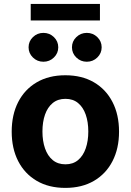

<svg xmlns="http://www.w3.org/2000/svg" viewBox="-20 -929 654 960"><path d="M306.6 10.5Q223.8 10.5 163.6 -24.8Q103.4 -60.1 70.9 -123.4Q38.5 -186.7 38.5 -270.7Q38.5 -355.3 70.9 -418.7Q103.4 -482.1 163.6 -517.4Q223.8 -552.7 306.6 -552.7Q389.6 -552.7 449.9 -517.4Q510.1 -482.1 542.6 -418.7Q575.2 -355.3 575.2 -270.7Q575.2 -186.7 542.6 -123.4Q510.1 -60.1 449.9 -24.8Q389.6 10.5 306.6 10.5ZM307.2 -107.4Q345.1 -107.4 370.4 -128.6Q395.7 -149.8 408.6 -187Q421.5 -224.1 421.5 -271.3Q421.5 -319.1 408.6 -356Q395.7 -392.8 370.4 -413.8Q345.1 -434.8 307.2 -434.8Q269.2 -434.8 243.6 -413.8Q218 -392.8 205.1 -356Q192.2 -319.1 192.2 -271.3Q192.2 -224.1 205.1 -187Q218 -149.8 243.6 -128.6Q269.2 -107.4 307.2 -107.4ZM414 -620.3Q383.3 -620.3 361.6 -641.5Q339.8 -662.6 339.8 -692.5Q339.8 -722.4 361.6 -743.5Q383.4 -764.6 414.1 -764.6Q444.8 -764.6 466.6 -743.5Q488.3 -722.3 488.3 -692.5Q488.3 -662.6 466.5 -641.5Q444.8 -620.3 414 -620.3ZM197 -620.3Q166.3 -620.3 144.6 -641.5Q122.9 -662.6 122.9 -692.5Q122.9 -722.4 144.6 -743.5Q166.4 -764.6 197.1 -764.6Q227.8 -764.6 249.6 -743.5Q271.3 -722.3 271.3 -692.5Q271.3 -662.6 249.5 -641.5Q227.8 -620.3 197 -620.3ZM479.7 -909.2V-826.8H133.6V-909.2Z"/></svg>

Font: GitLab Sans
Style: Regular
Weight: 400
Designer: Rasmus Andersson
Foundry: Modifications by GitLab B.V., manufactured by rsms
Version: Version 4.000;git-c8fb6b7